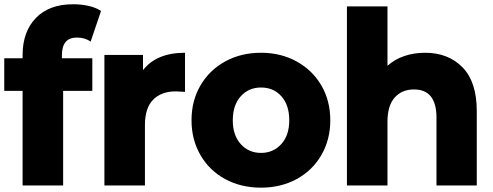

<svg xmlns="http://www.w3.org/2000/svg" viewBox="-24 -854 2270 884"><path d="M261.1 -600V-585.6H401.1V-435.6H266.7V0H80V-435.6H-4.4V-585.6H80V-600Q80 -707.8 141.1 -771.1Q202.2 -834.4 312.2 -834.4Q350 -834.4 384.4 -826.7Q418.9 -818.9 441.1 -803.3L393.3 -662.2Q367.8 -681.1 330 -681.1Q261.1 -681.1 261.1 -600Z M827.8 -611.1V-431.1Q794.4 -433.3 785.6 -433.3Q718.9 -433.3 681.1 -395Q643.3 -356.7 643.3 -277.8V0H456.7V-601.1H634.4V-531.1Q696.7 -611.1 827.8 -611.1Z M857.8 -300Q857.8 -390 898.9 -460.6Q940 -531.1 1012.8 -571.1Q1085.6 -611.1 1177.8 -611.1Q1268.9 -611.1 1341.7 -571.1Q1414.4 -531.1 1455.6 -460.6Q1496.7 -390 1496.7 -300Q1496.7 -211.1 1455.6 -140Q1414.4 -68.9 1341.7 -29.4Q1268.9 10 1177.8 10Q1085.6 10 1012.8 -29.4Q940 -68.9 898.9 -140Q857.8 -211.1 857.8 -300ZM1307.8 -300Q1307.8 -370 1271.7 -410.6Q1235.6 -451.1 1177.8 -451.1Q1121.1 -451.1 1084.4 -410.6Q1047.8 -370 1047.8 -300Q1047.8 -231.1 1084.4 -190.6Q1121.1 -150 1177.8 -150Q1234.4 -150 1271.1 -190.6Q1307.8 -231.1 1307.8 -300Z M2171.1 -343.3V0H1985.6V-312.2Q1985.6 -442.2 1882.2 -442.2Q1826.7 -442.2 1793.3 -405Q1760 -367.8 1760 -293.3V0H1573.3V-824.4H1760V-551.1Q1793.3 -581.1 1837.8 -596.1Q1882.2 -611.1 1933.3 -611.1Q2040 -611.1 2105.6 -543.9Q2171.1 -476.7 2171.1 -343.3Z"/></svg>

Font: Paperlogy 9 Black
Style: Regular
Weight: 900
Designer: redesigned by Lee Juim, glyphs from Gmarket Sans & Montserrat
Foundry: PT&
Version: Version 1.001